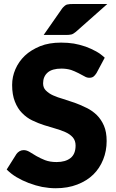

<svg xmlns="http://www.w3.org/2000/svg" viewBox="-20 -954 594 981"><path d="M515.1 -659.2 473.1 -580.6Q465.3 -568.4 457.5 -562.5Q449.2 -556.6 436 -556.6Q423.8 -556.6 411.6 -564Q406.7 -566.4 396.5 -572Q386.2 -577.6 381.3 -580.1Q358.9 -591.3 342.8 -596.7Q319.8 -603.5 293.9 -603.5Q246.6 -603.5 223.6 -583.5Q200.2 -563 200.2 -528.3Q200.2 -505.9 213.9 -492.2Q230 -476.1 251 -466.8Q274.9 -456.1 303.2 -448.2Q308.1 -446.8 362.3 -428.7Q384.8 -420.9 422.4 -402.8Q450.7 -389.2 474.6 -366.2Q497.6 -343.3 511.2 -311.5Q524.9 -279.8 524.9 -233.4Q524.9 -183.1 507.3 -139.2Q489.3 -94.2 457 -62.5Q424.3 -30.3 375 -11.2Q326.2 7.8 264.2 7.8Q231.4 7.8 194.8 1Q164.6 -4.9 126.5 -19Q93.3 -31.7 64.5 -48.8Q36.6 -65.4 14.2 -87.9L64 -167Q70.3 -175.8 80.1 -181.6Q89.8 -187 101.1 -187Q115.7 -187 131.3 -177.7Q149.9 -166 166 -156.7Q187.5 -144.5 210 -135.7Q235.4 -126 269 -126Q314.5 -126 340.3 -146.5Q366.2 -167 366.2 -210.4Q366.2 -235.4 352.1 -252Q337.9 -268.1 315.4 -278.3Q289.1 -290 263.7 -296.9Q252.9 -299.8 204.1 -314.9Q177.7 -323.2 144.5 -338.9Q116.2 -352.5 92.8 -376.5Q70.3 -398.9 56.2 -434.6Q42 -469.7 42 -520Q42 -562 58.6 -600.1Q75.7 -639.6 106.9 -669.4Q137.2 -698.2 185.5 -718.3Q231 -736.3 292 -736.3Q326.7 -736.3 357.4 -731.4Q383.3 -727.1 417.5 -715.8Q445.3 -705.6 471.2 -691.4Q494.1 -678.7 515.1 -659.2ZM357.4 -933.6H528.3L367.2 -791Q361.8 -786.6 355.5 -782.7Q349.1 -778.8 344.2 -777.8Q340.3 -776.9 331.5 -775.9Q327.1 -775.4 315.9 -775.4H203.1L297.4 -910.6Q301.3 -916 309.6 -923.3Q315.9 -928.7 321.8 -930.7Q326.2 -932.1 337.4 -933.1Q342.8 -933.6 357.4 -933.6Z"/></svg>

Font: Lato-ExtraBold
Style: Regular
Weight: 500
Designer: Lukasz Dziedzic with Adam Twardoch and Botio Nikoltchev
Foundry: tyPoland Lukasz Dziedzic
Version: ""